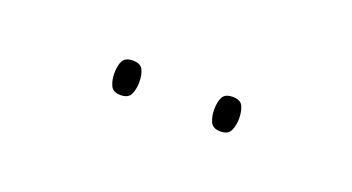

<svg xmlns="http://www.w3.org/2000/svg" viewBox="-23 -788 345 188"><g transform="rotate(20 150.0 -694.0)"><path d="M202 -676Q194 -676 191.5 -681.5Q189 -687 189 -694Q189 -702 191.5 -707Q194 -712 202 -712Q210 -712 212.5 -707Q215 -702 215 -694Q215 -687 212.5 -681.5Q210 -676 202 -676ZM98 -676Q90 -676 87.5 -681.5Q85 -687 85 -694Q85 -702 87.5 -707Q90 -712 98 -712Q106 -712 108.5 -707Q111 -702 111 -694Q111 -687 108.5 -681.5Q106 -676 98 -676Z"/></g></svg>

Font: Georama ExtraCondensed Thin
Style: Regular
Weight: 100
Width: 2
Designer: Jean-Baptiste Levee
Foundry: Production Type
Version: Version 1.001